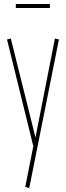

<svg xmlns="http://www.w3.org/2000/svg" viewBox="-20 -725 330 958"><path d="M106 208 147 0H145L15 -528L34 -533L157 -39L254 -533L274 -528L126 213ZM59 -685V-705H229V-685Z"/></svg>

Font: Georama Condensed Thin
Style: Regular
Weight: 100
Width: 3
Designer: Jean-Baptiste Levee
Foundry: Production Type
Version: Version 1.000